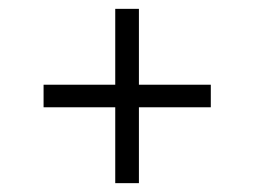

<svg xmlns="http://www.w3.org/2000/svg" viewBox="-20 -597 574 434"><path d="M240.5 -183V-354.5H78.5V-405.5H240.5V-577H294V-405.5H456.5V-354.5H294V-183Z"/></svg>

Font: Encode Sans Light
Style: Regular
Weight: 300
Designer: Multiple Designers
Foundry: Impallari Type
Version: Version 2.000